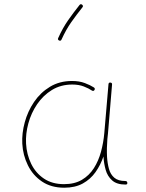

<svg xmlns="http://www.w3.org/2000/svg" viewBox="-20 -875 679 896"><path d="M278.8 -15.6Q328.1 -15.6 362.3 -35.9Q396.5 -56.2 418.2 -90.3Q439.9 -124.5 451.4 -167.2Q462.9 -210 466.8 -254.4L486.3 -482.4Q487.3 -490.7 495.1 -489.7Q503.9 -488.8 502.9 -480.5L483.9 -252.4Q482.9 -238.8 481 -225.6Q481 -225.6 481 -225.1Q477.5 -183.6 479.5 -143.1Q481.4 -112.3 488.5 -86.7Q495.6 -61 513.4 -45.7Q531.2 -30.3 564.9 -30.3Q573.2 -30.3 574.2 -22Q575.2 -13.7 565.9 -13.7Q524.9 -13.7 503.2 -33.2Q481.4 -52.7 473.1 -82.5Q464.8 -112.3 462.9 -143.1V-145Q449.2 -105 425.8 -71.8Q402.3 -38.6 366.5 -18.8Q330.6 1 279.8 1Q218.8 1 176 -27.8Q133.3 -56.6 110.1 -103.8Q86.9 -150.9 84 -204.6Q81.5 -252.9 95.5 -304.2Q109.4 -355.5 138.9 -399.2Q168.5 -442.9 213.1 -470Q257.8 -497.1 316.4 -497.1Q350.1 -497.1 376 -487.3Q401.9 -477.5 417.5 -467.3Q425.3 -462.4 420.9 -455.1Q416.5 -447.8 408.7 -452.6Q394.5 -462.4 371.3 -471.4Q348.1 -480.5 317.4 -480.5Q263.7 -480.5 222.4 -455.1Q181.2 -429.7 153.3 -388.7Q125.5 -347.7 112.3 -299.3Q99.1 -251 101.6 -204.6Q104.5 -153.8 125.5 -110.6Q146.5 -67.4 185.1 -41.5Q223.6 -15.6 278.8 -15.6ZM363.3 -853Q370.1 -847.2 364.7 -840.8Q337.4 -806.6 312.7 -771.7Q288.1 -736.8 267.1 -690.4Q263.7 -682.6 255.9 -686Q248 -689.5 251.5 -697.3Q272.9 -745.1 298.3 -781.2Q323.7 -817.4 351.1 -851.6Q356.9 -858.4 363.3 -853Z"/></svg>

Font: Mikhak-DS1-FD Thin
Style: Regular
Weight: 100
Designer: Amin Abedi
Version: Version 3.2